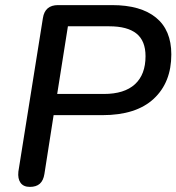

<svg xmlns="http://www.w3.org/2000/svg" viewBox="-20 -725 691 752"><path d="M97 7Q72 7 60.5 -9Q49 -25 52 -53L148 -654Q152 -680 167 -692.5Q182 -705 207 -705H419Q531 -705 591 -656Q651 -607 651 -512Q651 -402 582 -338Q513 -274 381 -274H190L154 -44Q150 -18 136 -5.5Q122 7 97 7ZM204 -357H387Q467 -357 508.5 -395Q550 -433 550 -505Q550 -565 514.5 -593.5Q479 -622 408 -622H246Z"/></svg>

Font: Nunito ExtraLight SemiBold
Style: Italic
Weight: 600
Italic angle: -9°
Version: Version 3.602